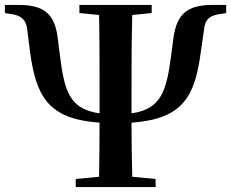

<svg xmlns="http://www.w3.org/2000/svg" viewBox="-26 -761 940 781"><path d="M297 -708 377 -700C379 -596 379 -489 379 -387V-340V-300C257 -317 236 -390 218 -534L209 -605C197 -703 155 -741 49 -741H-6V-708L11 -705C59 -700 79 -683 85 -641L96 -551C121 -371 167 -277 379 -262C379 -187 378 -115 377 -42L282 -33V0H607V-33L512 -42C510 -116 509 -188 509 -262C721 -277 767 -371 791 -551L804 -641C808 -683 828 -700 877 -705L894 -708V-741H840C734 -741 692 -703 679 -603L670 -534C651 -391 630 -317 509 -300V-340V-387C509 -490 509 -598 512 -700L591 -708V-741H297Z"/></svg>

Font: GenRyuMin2 TW B
Style: Regular
Weight: 700
Version: Version 2.100;PS 2.1;hotconv 16.6.51;makeotf.lib2.5.65220 DE